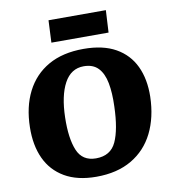

<svg xmlns="http://www.w3.org/2000/svg" viewBox="-98 -998 986 1098"><g transform="rotate(-10 395.0 -448.5)"><path d="M47 -328Q49 -447 93.5 -534.5Q138 -622 221.5 -669.5Q305 -717 426 -717Q539 -717 612.5 -675.5Q686 -634 721.5 -559Q757 -484 755 -382Q752 -262 707.5 -172.5Q663 -83 578.5 -33.5Q494 16 373 16Q263 16 189.5 -27Q116 -70 80.5 -147Q45 -224 47 -328ZM255 -349Q252 -228 281 -158Q310 -88 389 -88Q474 -88 506.5 -158.5Q539 -229 543 -362Q546 -441 535 -498.5Q524 -556 494 -587.5Q464 -619 410 -619Q336 -619 297 -547Q258 -475 255 -349ZM258 -913H591L584 -784H252Z"/></g></svg>

Font: Literata 12pt ExtraBold
Style: Italic
Weight: 800
Italic angle: -2°
Designer: Latin by Veronika Burian and Jose Scaglione. Greek by Irene Vlachou. Cyrillic by Vera Evstafieva
Foundry: TypeTogether
Version: Version 3.002